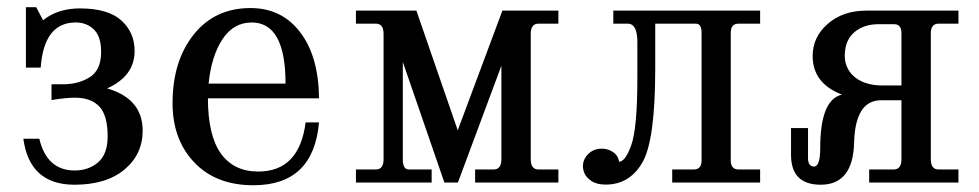

<svg xmlns="http://www.w3.org/2000/svg" viewBox="-20 -519 2785 546"><path d="M191.9 6.3Q64 6.3 46.4 -124.5H91.8Q113.3 -34.2 192.4 -34.2Q231.9 -34.2 259 -57.4Q286.1 -80.6 286.1 -131.3Q286.1 -190.4 262.9 -215.6Q239.7 -240.7 194.8 -241.2Q166 -241.2 126.5 -234.4V-279.3H159.2Q203.1 -279.3 235.4 -299.6Q267.6 -319.8 267.6 -371.6Q267.6 -415 247.1 -435.1Q226.6 -455.1 195.3 -455.1Q105 -455.1 95.7 -326.7H53.7V-498.5H83L102.5 -461.4Q144 -495.1 207.5 -495.1Q287.1 -495.1 325 -460.9Q362.8 -426.8 362.8 -374Q362.8 -302.7 284.7 -267.6Q385.7 -238.3 385.7 -147.5Q385.7 -80.1 334 -36.9Q282.2 6.3 191.9 6.3Z M700.7 7.8Q594.2 7.8 532.5 -57.1Q470.7 -122.1 470.7 -225.6Q470.7 -345.2 530.8 -420.7Q590.8 -496.1 692.4 -496.1Q781.2 -496.1 833.7 -427.2Q886.2 -358.4 887.2 -239.3H571.3Q571.3 -134.3 607.9 -82.8Q644.5 -31.2 714.4 -31.2Q831.1 -31.2 849.1 -170.9H887.2Q871.6 7.8 700.7 7.8ZM792 -281.2Q792 -455.1 695.8 -455.1Q644 -455.1 612.5 -407.2Q581.1 -359.4 573.2 -281.2Z M1567.9 0H1331.1V-37.1H1383.8Q1405.8 -37.1 1405.8 -66.4V-332L1282.2 0H1243.7L1125.5 -342.8V-66.4Q1125.5 -37.1 1142.1 -37.1H1207.5V0H992.2V-37.1H1048.8Q1070.8 -37.1 1070.8 -66.4V-422.4Q1070.8 -451.7 1048.8 -451.7H992.2V-488.8H1164.1L1281.7 -148.4L1408.7 -488.8H1567.9V-451.7H1511.2Q1489.3 -451.7 1489.3 -422.4V-66.4Q1489.3 -37.1 1511.2 -37.1H1567.9Z M1702.6 5.9Q1676.8 5.9 1662.1 -4.2Q1647.5 -14.2 1642.6 -25.1Q1637.7 -36.1 1637.7 -46.4Q1637.7 -65.9 1652.8 -81.1Q1668 -96.2 1691.4 -96.2Q1702.6 -96.2 1712.9 -92Q1723.1 -87.9 1730.5 -80.6Q1737.8 -73.2 1740.7 -59.1Q1758.3 -59.6 1774.9 -105.5Q1792.5 -154.3 1792.5 -296.4V-399.4Q1792.5 -451.7 1765.1 -451.7H1724.1V-488.8H2141.6V-451.7H2080.1Q2058.1 -451.7 2058.1 -425.8V-63Q2058.1 -37.1 2080.1 -37.1H2141.6V0H1891.6V-37.1H1953.1Q1975.1 -37.1 1975.1 -63V-425.8Q1975.1 -451.7 1959 -451.7H1843.3V-323.2Q1843.3 -120.1 1806.9 -57.1Q1770.5 5.9 1702.6 5.9Z M2314 6.3Q2229.5 6.3 2229.5 -78.6V-154.8H2277.8V-69.8Q2277.8 -45.4 2294.9 -45.4Q2312.5 -45.4 2312.5 -98.6Q2312.5 -235.8 2374.5 -250Q2291 -281.7 2291 -359.9Q2291 -414.1 2334.2 -451.4Q2377.4 -488.8 2443.4 -488.8H2705.6V-451.7H2648.9Q2627 -451.7 2627 -423.8V-66.4Q2627 -37.1 2648.9 -37.1H2705.6V0H2451.7V-37.1H2521.5Q2543.5 -37.1 2543.5 -66.4V-233.9H2485.8Q2412.1 -233.9 2408.9 -113.8Q2405.8 6.3 2314 6.3ZM2543.5 -275.9V-424.3Q2543.5 -450.2 2522.9 -450.2H2478Q2442.4 -450.2 2417 -433.1Q2382.3 -409.7 2382.3 -360.4Q2382.3 -327.1 2406.2 -303.7Q2436 -275.9 2490.2 -275.9Z"/></svg>

Font: Munson
Style: Regular
Weight: 400
Designer: Paul James MIller
Foundry: High-Logic / Made with FontCreator
Version: Version 2.10;May 5, 2019;FontCreator 11.5.0.2430 64-bit